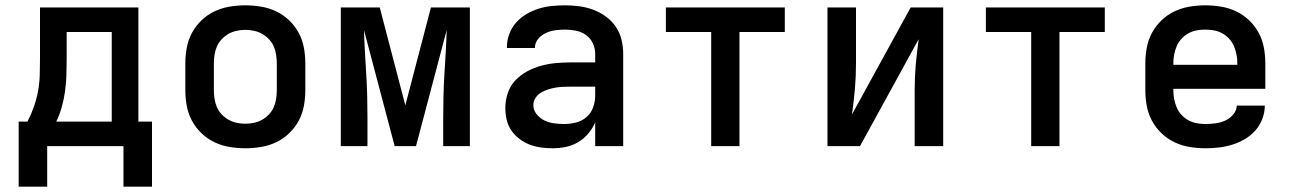

<svg xmlns="http://www.w3.org/2000/svg" viewBox="-20 -548 4840 720"><path d="M50 152V-92H83Q97 -119 107 -147.5Q117 -176 122.5 -205.5Q128 -235 129 -265Q130 -295 130 -325V-520H499V-92H550V152H443V0H157V152ZM399 -92V-428H230V-325Q230 -295 229 -265.5Q228 -236 224 -206.5Q220 -177 212 -148Q204 -119 191 -92Z M900 8Q870 8 840.5 3Q811 -2 784.5 -14.5Q758 -27 736 -48Q714 -69 700 -95Q686 -121 680.5 -150.5Q675 -180 675 -210V-310Q675 -340 680.5 -369.5Q686 -399 700 -425Q714 -451 736 -472Q758 -493 784.5 -505.5Q811 -518 840.5 -523Q870 -528 900 -528Q930 -528 959.5 -523Q989 -518 1015.5 -505.5Q1042 -493 1064 -472Q1086 -451 1100 -425Q1114 -399 1119.5 -369.5Q1125 -340 1125 -310V-210Q1125 -180 1119.5 -150.5Q1114 -121 1100 -95Q1086 -69 1064 -48Q1042 -27 1015.5 -14.5Q989 -2 959.5 3Q930 8 900 8ZM900 -84Q916 -84 932.5 -87.5Q949 -91 963 -99Q977 -107 988.5 -119Q1000 -131 1006.5 -146Q1013 -161 1015.5 -177.5Q1018 -194 1018 -210V-310Q1018 -326 1015.5 -342.5Q1013 -359 1006.5 -374Q1000 -389 988.5 -401Q977 -413 963 -421Q949 -429 932.5 -432.5Q916 -436 900 -436Q884 -436 867.5 -432.5Q851 -429 837 -421Q823 -413 811.5 -401Q800 -389 793.5 -374Q787 -359 784.5 -342.5Q782 -326 782 -310V-210Q782 -194 784.5 -177.5Q787 -161 793.5 -146Q800 -131 811.5 -119Q823 -107 837 -99Q851 -91 867.5 -87.5Q884 -84 900 -84Z M1258 0V-520H1404L1500 -153L1596 -520H1742V0H1642V-104Q1642 -145 1643 -186.5Q1644 -228 1646.5 -269.5Q1649 -311 1651.5 -352.5Q1654 -394 1655 -435L1540 0H1460L1345 -435Q1346 -394 1348.5 -352.5Q1351 -311 1353.5 -269.5Q1356 -228 1357 -186.5Q1358 -145 1358 -104V0Z M2052 8Q2030 8 2008 5Q1986 2 1965.5 -6Q1945 -14 1927.5 -27.5Q1910 -41 1897.5 -59Q1885 -77 1880 -99Q1875 -121 1875 -143Q1875 -171 1884 -198.5Q1893 -226 1912.5 -246.5Q1932 -267 1957 -280.5Q1982 -294 2009.5 -301.5Q2037 -309 2065 -311.5Q2093 -314 2122 -314H2212V-346Q2212 -367 2203 -386Q2194 -405 2177 -417Q2160 -429 2139.5 -433Q2119 -437 2099 -437Q2081 -437 2062.5 -434.5Q2044 -432 2027.5 -424.5Q2011 -417 1998.5 -402.5Q1986 -388 1986 -369V-368H1881V-372Q1881 -397 1890 -421Q1899 -445 1915.5 -463.5Q1932 -482 1954 -495Q1976 -508 2000 -515.5Q2024 -523 2049 -525.5Q2074 -528 2099 -528Q2126 -528 2152.5 -524.5Q2179 -521 2204.5 -511.5Q2230 -502 2252 -486Q2274 -470 2289 -448Q2304 -426 2310.5 -399.5Q2317 -373 2317 -346V0H2212V-89Q2202 -66 2185.5 -46.5Q2169 -27 2147.5 -14.5Q2126 -2 2101.5 3Q2077 8 2052 8ZM2095 -83Q2118 -83 2140 -88.5Q2162 -94 2179 -108.5Q2196 -123 2204 -145Q2212 -167 2212 -189V-223H2122Q2107 -223 2092.5 -222.5Q2078 -222 2063.5 -219.5Q2049 -217 2035 -212.5Q2021 -208 2008.5 -200.5Q1996 -193 1988 -180.5Q1980 -168 1980 -154Q1980 -135 1992.5 -119.5Q2005 -104 2022 -96Q2039 -88 2057.5 -85.5Q2076 -83 2095 -83Z M2647 0V-428H2477V-520H2923V-428H2753V0Z M3083 0V-520H3190V-312Q3190 -288 3189 -263.5Q3188 -239 3186 -215Q3184 -191 3181 -167Q3178 -143 3175 -119L3395 -520H3517V0H3410V-208Q3410 -232 3411 -256.5Q3412 -281 3414 -305Q3416 -329 3419 -353Q3422 -377 3425 -401L3205 0Z M3847 0V-428H3677V-520H4123V-428H3953V0Z M4500 8Q4470 8 4440.5 3Q4411 -2 4384.5 -14.5Q4358 -27 4336 -48Q4314 -69 4300 -95Q4286 -121 4280.5 -150.5Q4275 -180 4275 -210V-310Q4275 -340 4280.5 -369.5Q4286 -399 4300 -425Q4314 -451 4336 -472Q4358 -493 4384.5 -505.5Q4411 -518 4440.5 -523Q4470 -528 4500 -528Q4530 -528 4559.5 -523Q4589 -518 4615.5 -505.5Q4642 -493 4664 -472Q4686 -451 4700 -425Q4714 -399 4719.5 -369.5Q4725 -340 4725 -310V-215H4380V-210Q4380 -193 4383 -177Q4386 -161 4392.5 -145.5Q4399 -130 4410.5 -117.5Q4422 -105 4436.5 -97Q4451 -89 4467.5 -86Q4484 -83 4500 -83Q4519 -83 4538 -85.5Q4557 -88 4574 -95.5Q4591 -103 4604 -118Q4617 -133 4618 -152H4723Q4723 -126 4713.5 -101.5Q4704 -77 4687 -58Q4670 -39 4647.5 -26Q4625 -13 4601 -5.5Q4577 2 4551.5 5Q4526 8 4500 8ZM4380 -305H4620V-310Q4620 -327 4617 -343Q4614 -359 4607.5 -374.5Q4601 -390 4589.5 -402.5Q4578 -415 4563.5 -423Q4549 -431 4533 -434Q4517 -437 4500 -437Q4483 -437 4467 -434Q4451 -431 4436.5 -423Q4422 -415 4410.5 -402.5Q4399 -390 4392.5 -374.5Q4386 -359 4383 -343Q4380 -327 4380 -310Z"/></svg>

Font: Iosevka Semibold Extended
Style: Regular
Weight: 600
Width: 7
Monospace: yes
Designer: Belleve Invis
Foundry: Belleve Invis
Version: Version 32.5.0; ttfautohint (v1.8.4)